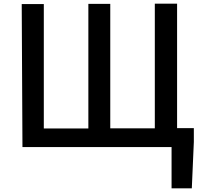

<svg xmlns="http://www.w3.org/2000/svg" viewBox="-20 -769 1101 1043"><path d="M102 30H912V254H1022L1033 2V-73H942V-749H821V-72H579V-748H460V-71H218V-747H98Z"/></svg>

Font: GenEiGothic-pro-SemiBold
Style: Regular
Weight: 500
Designer: Ryoko NISHIZUKA (kana & ideographs); Paul D. Hunt (Latin, Greek & Cyrillic); Wenlong ZHANG (bopomofo); Sandoll Communica
Foundry: Adobe Systems Incorporated; o_tamon
Version: Version 1.000.140830